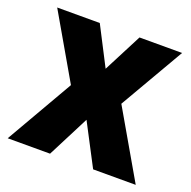

<svg xmlns="http://www.w3.org/2000/svg" viewBox="-103 -744 751 754"><g transform="rotate(20 272.5 -367.5)"><path d="M167 -374 12 -642H190L273 -481L356 -642H534L378 -373L540 -93H362L271 -267L182 -93H5Z"/></g></svg>

Font: Noto Sans Telugu UI SemiCondensed ExtraBold
Style: Regular
Weight: 800
Width: 4
Designer: Jelle Bosma - Monotype Design Team
Foundry: Monotype Imaging Inc.
Version: Version 2.005; ttfautohint (v1.8.4.7-5d5b)